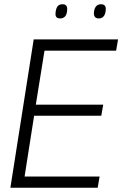

<svg xmlns="http://www.w3.org/2000/svg" viewBox="-20 -886 577 906"><path d="M29 0 139 -700H537L528 -647H190L149 -392H467L458 -340H141L96 -53H450L441 0ZM446 -799Q434 -799 428.5 -805.5Q423 -812 423 -824Q424 -844 432.5 -855Q441 -866 456 -866Q469 -866 474.5 -859.5Q480 -853 479 -840Q478 -820 469.5 -809.5Q461 -799 446 -799ZM264 -799Q252 -799 246.5 -805Q241 -811 242 -823Q243 -843 250.5 -854.5Q258 -866 275 -866Q287 -866 292.5 -859.5Q298 -853 297 -840Q296 -819 287.5 -809Q279 -799 264 -799Z"/></svg>

Font: Georama ExtraCondensed Thin Light
Style: Italic
Weight: 300
Italic angle: -9°
Version: Version 1.001